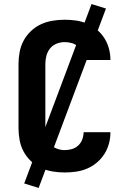

<svg xmlns="http://www.w3.org/2000/svg" viewBox="-20 -840 640 944"><path d="M298 8Q268 8 238 3Q208 -2 181 -14.5Q154 -27 132 -48Q110 -69 96 -95Q82 -121 76.5 -151Q71 -181 71 -210V-525Q71 -554 76.5 -584Q82 -614 96 -640Q110 -666 132 -687Q154 -708 181 -720.5Q208 -733 238 -738Q268 -743 298 -743Q326 -743 354 -739Q382 -735 408 -724Q434 -713 456 -694.5Q478 -676 493 -652.5Q508 -629 515.5 -601.5Q523 -574 523 -545Q523 -545 523 -545Q523 -545 523 -545H391Q391 -545 391 -545Q391 -545 391 -545Q391 -545 391 -545Q391 -545 391 -545Q391 -563 384.5 -580.5Q378 -598 364.5 -610.5Q351 -623 333.5 -628Q316 -633 298 -633Q277 -633 257.5 -625Q238 -617 225.5 -601Q213 -585 208 -565Q203 -545 203 -525V-210Q203 -190 208 -170Q213 -150 225.5 -134Q238 -118 257.5 -110Q277 -102 298 -102Q316 -102 333.5 -107Q351 -112 364.5 -124.5Q378 -137 384.5 -154.5Q391 -172 391 -190Q391 -190 391 -190Q391 -190 391 -190Q391 -190 391 -190Q391 -190 391 -190H523Q523 -190 523 -190Q523 -190 523 -190Q523 -161 515.5 -133.5Q508 -106 493 -82.5Q478 -59 456 -40.5Q434 -22 408 -11Q382 0 354 4Q326 8 298 8ZM170 84 99 62 430 -820 501 -798Z"/></svg>

Font: Iosevka Curly XBdEx
Style: Regular
Weight: 800
Width: 7
Monospace: yes
Designer: Belleve Invis
Foundry: Belleve Invis
Version: Version 11.1.0; ttfautohint (v1.8.3)